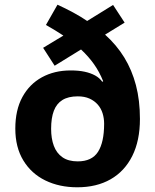

<svg xmlns="http://www.w3.org/2000/svg" viewBox="-20 -785 659 815"><path d="M224 -765Q259 -749 290.5 -732Q322 -715 350 -696L460 -764L509 -689L426 -638Q475 -594 507.5 -541Q540 -488 557 -423.5Q574 -359 574 -280Q574 -188 541.5 -123Q509 -58 449.5 -24Q390 10 308 10Q232 10 172.5 -19Q113 -48 79 -104Q45 -160 45 -239Q45 -318 75 -373Q105 -428 158 -457Q211 -486 280 -486Q314 -486 339.5 -480.5Q365 -475 384 -464.5Q403 -454 414 -438L418 -440Q402 -480 379 -512.5Q356 -545 324 -575L212 -506L163 -582L249 -634Q232 -645 213.5 -656.5Q195 -668 175 -679ZM310 -376Q270 -376 245 -360.5Q220 -345 208.5 -314.5Q197 -284 197 -238Q197 -197 208.5 -166Q220 -135 245 -117.5Q270 -100 310 -100Q370 -100 396 -140.5Q422 -181 422 -260Q422 -283 415.5 -304Q409 -325 395 -341Q381 -357 360 -366.5Q339 -376 310 -376Z"/></svg>

Font: Noto Sans Armenian
Style: Regular
Weight: 400
Designer: Monotype Design Team
Foundry: Monotype Imaging Inc.
Version: Version 2.007